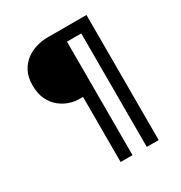

<svg xmlns="http://www.w3.org/2000/svg" viewBox="-189 -835 1028 1090"><g transform="rotate(-30 325.0 -290.0)"><path d="M285.5 120V-307H258Q230.5 -307 198 -317.8Q165.5 -328.5 136.2 -352Q107 -375.5 88.5 -413.8Q70 -452 70 -507.5Q70 -559 89 -595.8Q108 -632.5 138.8 -655.5Q169.5 -678.5 206.2 -689.2Q243 -700 278 -700H535V120H457V-624H363.5V120Z"/></g></svg>

Font: Trispace Thin
Style: Regular
Weight: 400
Version: Version 1.210